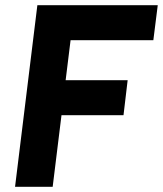

<svg xmlns="http://www.w3.org/2000/svg" viewBox="-20 -720 628 740"><path d="M124 -700H588L571 -565H252L233 -411H472L456 -276H217L183 0H38Z"/></svg>

Font: Haskoy ExtraBold
Style: Italic
Weight: 800
Designer: Ertekin Erdin
Foundry: Ertekin Erdin
Version: Version 2.000; ttfautohint (v1.8.4.7-5d5b)